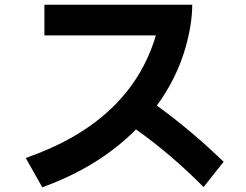

<svg xmlns="http://www.w3.org/2000/svg" viewBox="-20 -765 1040 813"><path d="M927 -80 842 27Q704 -112 556 -217Q398 -58 159 28L89 -96Q532 -250 640 -615H168V-745H794Q794 -665 766 -565Q728 -432 644 -318Q788 -214 927 -80Z"/></svg>

Font: IBM Plex Sans JP
Style: Bold
Weight: 700
Designer: Mike Abbink; Paul van der Laan; Pieter van Rosmalen; Wujin Sim; Yejin Wi; Jinhee Kim; Boomi Park; Yona Kim; Kichan Ma
Foundry: Sandoll Inc.
Version: Version 1.001